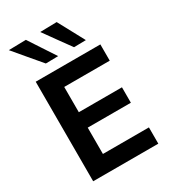

<svg xmlns="http://www.w3.org/2000/svg" viewBox="-229 -1079 1055 1191"><g transform="rotate(-30 298.0 -484.0)"><path d="M77.5 0V-713H540.5V-596.5H214.5V-415.5H523.5V-305H214.5V-116.5H544V0ZM188.5 -779.5Q150 -824.5 111 -871Q72 -917.5 31 -966L154.5 -968.5Q185 -921.5 215.8 -874.8Q246.5 -828 277.5 -781ZM390.5 -779.5Q357.5 -824.5 324.2 -871Q291 -917.5 256 -966L375 -968.5Q400.5 -921.5 425.5 -875Q450.5 -828.5 476 -781Z"/></g></svg>

Font: Commissioner SemiBold
Style: Regular
Weight: 600
Designer: Kostas Bartsokas
Foundry: Kostas Bartsokas
Version: Version 1.000; ttfautohint (v1.8.3)